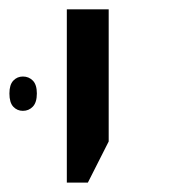

<svg xmlns="http://www.w3.org/2000/svg" viewBox="-26 -598 363 410"><path d="M161.6 -208H116.7V-578.1H206.1V-295.9ZM-5.9 -398.4Q-5.9 -417 2.4 -425.8Q10.7 -434.6 22.9 -434.6Q35.6 -434.6 44.2 -425.8Q52.7 -417 52.7 -398.4Q52.7 -379.4 44.2 -370.4Q35.6 -361.3 22.9 -361.3Q10.7 -361.3 2.4 -370.1Q-5.9 -378.9 -5.9 -398.4Z"/></svg>

Font: Lunasima
Style: Regular
Weight: 400
Designer: The DocRepair Project, Monotype Design Team
Foundry: Google
Version: Version 2.009